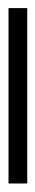

<svg xmlns="http://www.w3.org/2000/svg" viewBox="166 -118 85 462"><g transform="rotate(90 209.0 112.5)"><path d="M420 135H-2V90H420Z"/></g></svg>

Font: Noto Sans Arabic Light
Style: Regular
Weight: 300
Designer: Monotype Design Team, Nadine Chahine, Nizar Qandah and Khaled Hosny
Foundry: Monotype Imaging Inc.
Version: Version 2.012; ttfautohint (v1.8.4.7-5d5b)